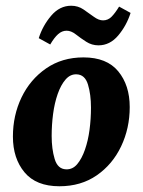

<svg xmlns="http://www.w3.org/2000/svg" viewBox="-20 -636 497 669"><path d="M187 13Q106 13 65.5 -35.5Q25 -84 25 -160Q25 -234 55 -296.5Q85 -359 140.5 -397.5Q196 -436 271 -436Q352 -436 392 -387.5Q432 -339 432 -263Q432 -189 402 -126Q372 -63 317 -25Q262 13 187 13ZM210 -46Q233 -45 249 -64Q265 -83 276 -114.5Q287 -146 292 -184Q297 -222 297 -261Q297 -307 286.5 -341.5Q276 -376 247 -377Q225 -378 208.5 -359Q192 -340 181 -308.5Q170 -277 165 -239Q160 -201 160 -162Q160 -117 170.5 -82Q181 -47 210 -46ZM323 -478Q300 -478 280.5 -490.5Q261 -503 244.5 -516Q228 -529 212 -529Q196 -529 182.5 -517Q169 -505 155 -481L115 -503Q129 -547 158.5 -581.5Q188 -616 228 -616Q252 -616 271 -603Q290 -590 307 -577.5Q324 -565 339 -565Q356 -565 368.5 -577.5Q381 -590 395 -613L435 -591Q421 -547 392 -512.5Q363 -478 323 -478Z"/></svg>

Font: Rasa
Style: Italic
Weight: 400
Italic angle: -7.10001°
Designer: Anna Giedrys (Yrsa+Rasa design), David Brezina (Yrsa art-direction, Rasa art-direction, design)
Foundry: Rosetta Type Foundry
Version: Version 2.004